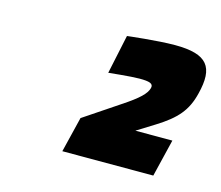

<svg xmlns="http://www.w3.org/2000/svg" viewBox="-59 -875 543 471"><g transform="rotate(15 212.5 -639.5)"><path d="M387 -573H293L338 -601C386 -631 408 -656 419 -701C437 -772 416 -801 333 -801C288 -801 213 -792 213 -792L192 -693C192 -693 248 -699 270 -699C295 -699 306 -696 303 -684C299 -669 284 -654 243 -627L155 -568L133 -478H364Z"/></g></svg>

Font: RazerF5
Style: Bold Italic
Weight: 700
Foundry: Razer Inc.
Version: Version 2